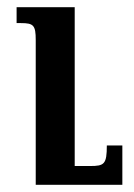

<svg xmlns="http://www.w3.org/2000/svg" viewBox="-20 -512 370 532"><path d="M319 -109H276C276 -57 269 -52 230 -52H187V-492H26V-448H38C73 -448 79 -442 79 -401V0H319Z"/></svg>

Font: Noto Serif Armenian Condensed Semi
Style: Regular
Weight: 600
Width: 3
Designer: Monotype Design Team
Foundry: Monotype Imaging Inc.
Version: Version 1.901